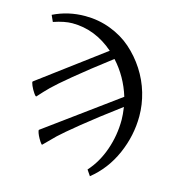

<svg xmlns="http://www.w3.org/2000/svg" viewBox="-108 -767 827 910"><g transform="rotate(15 305.0 -312.0)"><path d="M159.2 -34.2Q156.7 -31.2 147.5 -45.4Q129.4 -73.7 125.5 -92.3Q124.5 -97.2 126 -98.1L476.1 -354Q447.8 -446.3 384.8 -515.1Q280.3 -435.5 214.6 -381.1Q148.9 -326.7 124.8 -302.7Q100.6 -278.8 73.2 -248Q70.3 -244.6 60.1 -259.5Q49.8 -274.4 42.2 -291.7Q34.7 -309.1 38.1 -312L353 -546.9Q260.7 -627 148.9 -627Q110.4 -627 57.1 -608.9L43 -640.1Q115.7 -675.8 199.2 -675.8Q264.6 -675.8 323.7 -653.3Q382.8 -630.9 426.8 -592.3Q470.7 -553.7 503.2 -503.7Q535.6 -453.6 552.2 -397Q568.8 -340.3 568.8 -283.2Q568.8 -187.5 529.3 -97.4Q489.7 -7.3 416 51.8L397 23.9Q442.9 -26.9 467.5 -97.7Q492.2 -168.5 492.2 -245.1Q492.2 -268.6 486.8 -307.1Q380.4 -228 309.6 -170.4Q238.8 -112.8 215.1 -90.1Q191.4 -67.4 159.2 -34.2Z"/></g></svg>

Font: Junicode SmCond Light
Style: Regular
Weight: 300
Width: 4
Designer: Peter S. Baker
Version: Version 2.206